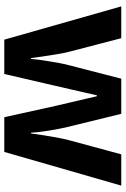

<svg xmlns="http://www.w3.org/2000/svg" viewBox="135 -721 586 896"><g transform="rotate(90 428.0 -273.0)"><path d="M526.9 0 484.9 -190.9Q481.4 -208 473.6 -241.5Q465.8 -274.9 456.8 -313.2Q447.8 -351.6 440.2 -384.3Q432.6 -417 429.2 -432.1H424.8Q421.4 -417 414.1 -384.3Q406.7 -351.6 397.7 -313Q388.7 -274.4 380.9 -240.5Q373 -206.5 369.1 -189L325.2 0H165L9.8 -545.9H158.2L221.2 -304.2Q227.5 -278.8 233.4 -243.9Q239.3 -209 243.9 -176.5Q248.5 -144 251 -125H254.9Q255.9 -139.2 259 -162.6Q262.2 -186 266.4 -211.2Q270.5 -236.3 274.2 -256.6Q277.8 -276.9 279.8 -284.2L347.2 -545.9H511.2L575.2 -284.2Q578.6 -270 584.2 -239.3Q589.8 -208.5 594.2 -176Q598.6 -143.6 599.1 -125H603Q605 -141.6 609.9 -174.3Q614.7 -207 621.3 -242.9Q627.9 -278.8 634.8 -304.2L700.2 -545.9H846.2L689 0Z"/></g></svg>

Font: Open Sans
Style: Bold
Weight: 700
Designer: Monotype Design Team
Foundry: Monotype Imaging Inc.
Version: Version 3.000; ttfautohint (v1.8.4)